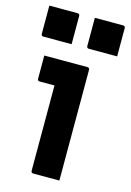

<svg xmlns="http://www.w3.org/2000/svg" viewBox="-117 -825 602 884"><g transform="rotate(15 183.5 -383.0)"><path d="M123 -11V-417H53Q42 -417 42 -428V-538H247Q258 -538 258 -527V0H134Q123 0 123 -11ZM5 -766H139Q150 -766 150 -755V-621H16Q5 -621 5 -632ZM222 -766H356Q367 -766 367 -755V-621H233Q222 -621 222 -632Z"/></g></svg>

Font: Recursive Sn Lnr St
Style: Bold
Weight: 700
Version: Version 1.079;hotconv 1.0.112;makeotfexe 2.5.65598; ttfautoh